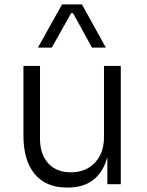

<svg xmlns="http://www.w3.org/2000/svg" viewBox="-20 -825 660 860"><path d="M211.9 -611.8H149.9L257.8 -805.2H347.2L454.1 -611.8H392.1L307.1 -766.1H298.8ZM283.2 15.1H279.8Q185.5 15.1 135.3 -45.7Q85 -106.4 85 -217.8V-529.8H159.2V-203.1Q159.2 -134.3 195.8 -93.8Q232.4 -53.2 296.9 -53.2Q364.3 -53.2 405 -96.2Q445.8 -139.2 445.8 -210.9V-529.8H521V0H460.9V-121.1Q422.9 15.1 283.2 15.1Z"/></svg>

Font: Sora Light
Style: Regular
Weight: 300
Designer: Jonathan Barnbrook, Julián Moncada
Foundry: Barnbrook Fonts
Version: Version 2.000